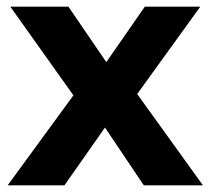

<svg xmlns="http://www.w3.org/2000/svg" viewBox="-20 -558 634 578"><path d="M201 -271 11 -538H186L300 -371L416 -538H583L393 -275L591 0H413L296 -174L174 0H3Z"/></svg>

Font: Chess Sans
Style: Bold
Weight: 700
Designer: Wolf Bōese
Foundry: Wolf Bōese
Version: Version 7.223